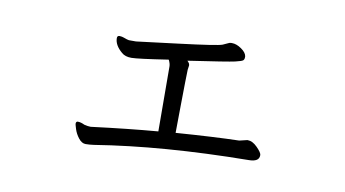

<svg xmlns="http://www.w3.org/2000/svg" viewBox="-50 -509 1100 612"><g transform="rotate(10 500.0 -203.0)"><path d="M734 -100 759 -106H761Q776 -106 791.5 -90.5Q807 -75 808 -67V-65Q808 -44 774 -44Q497 -41 280 -6Q266 -4 253.5 -4Q241 -4 230.5 -17.5Q220 -31 215.5 -45.5Q211 -60 211 -62Q211 -70 217 -70Q227 -70 239 -64Q251 -61 260 -61Q379 -76 475 -84L474 -294Q474 -303 468 -315Q370 -300 349.5 -300Q329 -300 318 -310Q293 -331 293 -354Q293 -362 300.5 -362Q308 -362 317 -358.5Q326 -355 332 -354H355Q362 -355 488.5 -370.5Q615 -386 629 -392Q643 -398 646.5 -400Q650 -402 655 -402H658Q672 -402 688 -391Q704 -380 706 -368V-364Q706 -358 702.5 -354.5Q699 -351 677.5 -346Q656 -341 527 -322Q535 -315 535 -308L533 -294L532 -252L531 -180Q531 -147 530 -89Q654 -98 734 -100Z"/></g></svg>

Font: ToneOZ-Pinyin-WenKai-Regular
Style: Regular
Weight: 400
Designer: Fontworks Inc.
Foundry: ToneOZ
Version: Version 0.240331